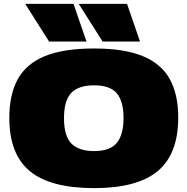

<svg xmlns="http://www.w3.org/2000/svg" viewBox="-20 -960 966 990"><path d="M465 10Q240 10 134 -77.5Q28 -165 28 -352Q28 -472 71.5 -551.5Q115 -631 211 -670.5Q307 -710 465 -710Q621 -710 716.5 -670.5Q812 -631 855.5 -552Q899 -473 899 -354Q899 -166 793.5 -78Q688 10 465 10ZM465 -181Q547 -181 582 -223Q617 -265 617 -352Q617 -437 582.5 -478.5Q548 -520 465 -520Q385 -520 347.5 -481Q310 -442 310 -351Q310 -258 348.5 -219.5Q387 -181 465 -181ZM509 -746 386 -940H635L702 -746ZM233 -746 110 -940H359L426 -746Z"/></svg>

Font: Georama Expanded Black
Style: Regular
Weight: 900
Width: 7
Designer: Jean-Baptiste Levee
Foundry: Production Type
Version: Version 1.000